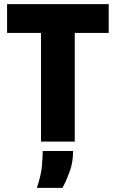

<svg xmlns="http://www.w3.org/2000/svg" viewBox="-20 -680 556 922"><path d="M177 0V-660H339V0ZM14 -522V-660H502V-522ZM157 222Q178 160 181.5 115Q185 70 185 45H331Q331 101 313.5 147.5Q296 194 280 222Z"/></svg>

Font: Bricolage Grotesque 96pt ExtraBold
Style: Regular
Weight: 800
Designer: Mathieu Triay
Foundry: Atelier Triay
Version: Version 1.001;gftools[0.9.33.dev8+g029e19f]